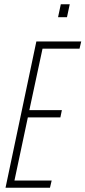

<svg xmlns="http://www.w3.org/2000/svg" viewBox="-20 -883 402 903"><path d="M6 0 151 -688H362L354 -654H180L118 -365H271L264 -331H111L48 -34H223L215 0ZM253 -802 266 -863H308L295 -802Z"/></svg>

Font: Saira UltraCondensed Thin
Style: Italic
Weight: 250
Width: 1
Italic angle: -12°
Designer: Hector Gatti with collaboration of the Omnibus-Type team
Foundry: Omnibus-Type
Version: Version 1.101